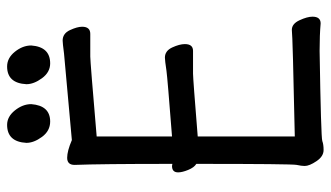

<svg xmlns="http://www.w3.org/2000/svg" viewBox="-215 -699 930 540"><g transform="rotate(-90 250.0 -429.0)"><path d="M98.1 16.1Q80.1 16.1 66.7 -3.9Q53.2 -23.9 53.2 -37.1Q53.2 -45.9 56.2 -59.6Q59.1 -73.2 59.1 -341.8Q48.8 -348.1 42 -365Q35.2 -381.8 35.2 -393.1Q35.2 -410.2 53.2 -410.2L59.1 -409.2Q59.1 -612.8 56.2 -684.1Q56.2 -705.1 76.2 -705.1Q95.2 -705.1 126 -691.9L369.1 -713.9Q398.9 -717.8 405.8 -717.8Q425.8 -717.8 435.3 -697.3Q444.8 -676.8 444.8 -663.1Q444.8 -640.1 424.8 -640.1H360.8Q346.2 -640.1 136.2 -622.1V-410.2Q299.8 -422.9 320.8 -425.8Q350.1 -430.2 357.9 -430.2Q377 -430.2 386.5 -409.7Q396 -389.2 396 -374Q396 -351.1 377 -351.1H313Q298.8 -351.1 136.2 -337.9V-64.9Q418 -70.8 436 -73.2Q453.1 -73.2 463.1 -51.5Q473.1 -29.8 473.1 -15.1Q473.1 7.8 454.1 7.8Q421.9 4.9 377 4.9Q132.8 8.8 123.3 12.5Q113.8 16.1 98.1 16.1ZM178.2 -752.9Q151.9 -752.9 135 -775.9Q118.2 -798.8 118.2 -819.8Q121.1 -874 168.9 -874Q191.9 -874 209.5 -852.1Q227.1 -830.1 227.1 -806.2Q223.1 -752.9 178.2 -752.9ZM341.8 -752.9Q316.9 -752.9 300 -775.9Q283.2 -798.8 283.2 -819.8Q286.1 -874 333 -874Q356.9 -874 374.5 -852.1Q392.1 -830.1 392.1 -806.2Q388.2 -752.9 341.8 -752.9Z"/></g></svg>

Font: LXGW WenKai Mono GB Screen
Style: Regular
Weight: 400
Monospace: yes
Designer: LXGW / Fontworks Inc.
Foundry: LXGW / Fontworks Inc.
Version: Version 1.510;January 18,2025